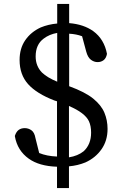

<svg xmlns="http://www.w3.org/2000/svg" viewBox="-20 -835 625 980"><path d="M203 -638Q162 -608 162 -547Q162 -498 194 -465Q221 -439 272 -418V-667Q232 -660 203 -638ZM407 -63Q445 -98 445 -158Q445 -192 434 -216Q414 -259 332 -294V-32Q377 -39 407 -63ZM332 14V125H271V16Q180 13 127 -25Q69 -66 56 -139V-142Q63 -163 75.5 -172Q88 -181 106.5 -181Q125 -181 140.5 -170Q156 -159 161 -130L180 -54Q219 -38 271 -36V-318L258 -322Q167 -357 123.5 -405.5Q80 -454 80 -529Q80 -588 109 -630Q138 -672 188 -695Q227 -711 272 -715V-815H333V-717Q407 -711 456 -676Q512 -635 526 -560Q522 -538 509 -528Q496 -518 478 -518Q460 -518 444 -530Q428 -542 420 -572L399 -650Q370 -661 333 -663V-395Q415 -365 456 -331.5Q497 -298 513 -259.5Q529 -221 529 -177Q529 -117 498 -73Q467 -29 416 -6Q377 10 332 14Z"/></svg>

Font: Early Summer Mincho Screen
Style: Regular
Weight: 400
Designer: GuiWonder
Version: Version 1.002